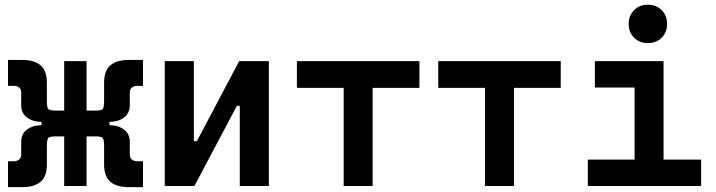

<svg xmlns="http://www.w3.org/2000/svg" viewBox="-20 -771 2970 796"><path d="M13.2 4.9V-102.5H39.1Q50.3 -102.5 59.1 -109.4Q67.9 -116.2 67.9 -131.3V-182.1Q67.9 -213.9 88.4 -231.2Q108.9 -248.5 138.7 -251L151.9 -252V-265.6L138.7 -266.6Q108.9 -269 88.4 -286.6Q67.9 -304.2 67.9 -335.4V-386.2Q67.9 -401.9 59.1 -408.4Q50.3 -415 39.1 -415H13.2V-522.5H72.8Q122.1 -522.5 148.2 -500.2Q174.3 -478 174.3 -428.7V-356.9Q174.3 -356.4 174.3 -355.5Q174.3 -329.6 178.7 -321Q183.1 -312.5 209 -312.5H246.1V-517.6H338.9V-312.5H377Q402.8 -312.5 407.2 -321Q411.6 -329.6 411.6 -355.5Q411.6 -356.4 411.6 -356.9V-428.7Q411.6 -478 437.7 -500.2Q463.9 -522.5 513.2 -522.5H572.8V-415H546.9Q536.1 -415 527.1 -408.4Q518.1 -401.9 518.1 -386.2V-335.4Q518.1 -304.2 497.6 -286.6Q477.1 -269 447.3 -266.6L434.1 -265.6V-252L447.3 -251Q477.1 -248.5 497.6 -231.2Q518.1 -213.9 518.1 -182.1V-131.3Q518.1 -116.2 527.1 -109.4Q536.1 -102.5 546.9 -102.5H572.8V4.9H513.2Q463.9 4.9 437.7 -17.3Q411.6 -39.6 411.6 -88.9V-161.1Q411.6 -161.6 411.6 -162.6Q411.6 -188.5 407.2 -197Q402.8 -205.6 377 -205.6H338.9V0H246.1V-205.6H209Q183.1 -205.6 178.7 -197Q174.3 -188.5 174.3 -162.6Q174.3 -161.6 174.3 -161.1V-88.9Q174.3 -39.6 148.2 -17.3Q122.1 4.9 72.8 4.9Z M663.1 0V-517.6H783.7V-185.5H795.9L971.7 -517.6H1094.7V0H974.1V-332H961.9L786.1 0Z M1404.8 0V-406.7H1210.9V-517.6H1718.8V-406.7H1524.9V0Z M1990.7 0V-406.7H1796.9V-517.6H2304.7V-406.7H2110.8V0Z M2417 0V-109.4H2610.8V-408.2H2446.3V-517.6H2731V-109.4H2886.7V0ZM2666 -592.3Q2631.3 -592.3 2608.9 -614.7Q2586.4 -637.2 2586.4 -671.9Q2586.4 -706.5 2608.9 -729Q2631.3 -751.5 2666 -751.5Q2700.7 -751.5 2723.1 -729Q2745.6 -706.5 2745.6 -671.9Q2745.6 -637.2 2723.1 -614.7Q2700.7 -592.3 2666 -592.3Z"/></svg>

Font: Cascadia Code SemiBold
Style: Regular
Weight: 600
Monospace: yes
Designer: Aaron Bell
Foundry: Saja Typeworks
Version: Version 2404.023; ttfautohint (v1.8.4)